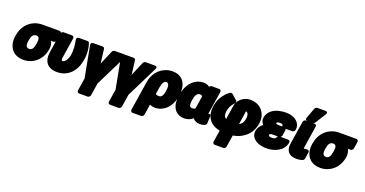

<svg xmlns="http://www.w3.org/2000/svg" viewBox="-42 -1756 5657 2972"><g transform="rotate(20 2786.0 -270.0)"><path d="M579 -376H620C636 -376 660 -391 664 -414L682 -528C684 -544 673 -566 650 -566H369C325 -566 282 -558 244 -543C135 -501 57 -402 36 -269L34 -259C27 -217 27 -178 34 -140C54 -32 134 48 275 48C318 48 358 41 396 25C499 -17 577 -110 597 -239L599 -249C607 -303 596 -341 579 -376ZM339 -376C383 -376 397 -343 386 -269L384 -259C372 -179 347 -142 304 -142C252 -142 237 -178 250 -259L252 -269C264 -344 290 -376 339 -376Z M1161 -276C1178 -383 1167 -473 1141 -545C1137 -557 1126 -566 1112 -566H977C918 -566 934 -515 934 -515C949 -442 958 -365 945 -276C939 -238 924 -202 907 -178C889 -155 872 -142 852 -142C840 -142 829 -149 837 -203L888 -528C890 -544 880 -566 857 -566H715C699 -566 676 -551 672 -528L622 -204C598 -48 672 48 828 48C1021 48 1133 -95 1161 -276Z M1421 -308 1392 -538C1390 -554 1378 -566 1361 -566H1213C1155 -566 1170 -516 1170 -516L1266 -5L1233 204C1231 220 1242 242 1265 242H1406C1422 242 1445 227 1449 204L1481 -1L1736 -516C1764 -571 1708 -566 1708 -566H1560C1546 -566 1527 -555 1519 -538Z M1931 -308 1902 -538C1900 -554 1888 -566 1871 -566H1723C1665 -566 1680 -516 1680 -516L1776 -5L1743 204C1741 220 1752 242 1775 242H1916C1932 242 1955 227 1959 204L1991 -1L2246 -516C2274 -571 2218 -566 2218 -566H2070C2056 -566 2037 -555 2029 -538Z M2445 48C2483 48 2520 39 2553 23C2654 -25 2714 -127 2733 -250L2734 -260C2741 -304 2741 -345 2736 -383C2721 -491 2652 -576 2511 -576C2470 -576 2430 -568 2393 -553C2288 -511 2208 -414 2188 -282L2113 203C2111 219 2121 240 2144 240H2285C2301 240 2325 226 2329 203L2356 28C2380 40 2409 48 2445 48ZM2437 -142C2407 -142 2393 -149 2385 -160L2402 -270C2414 -347 2440 -386 2475 -386C2488 -386 2494 -384 2499 -380C2520 -365 2528 -324 2518 -260L2517 -250C2505 -174 2481 -142 2437 -142Z M3022 -576C2984 -576 2946 -568 2911 -551C2807 -500 2748 -389 2728 -260L2727 -250C2721 -209 2720 -171 2724 -135C2736 -37 2798 48 2925 48C2982 48 3028 27 3065 -5C3090 29 3130 48 3183 48C3220 48 3287 39 3289 -6L3293 -112C3295 -171 3254 -145 3254 -145C3254 -150 3254 -160 3256 -171L3312 -528C3314 -544 3304 -566 3281 -566H3159C3146 -566 3129 -557 3121 -544C3098 -562 3064 -576 3022 -576ZM3070 -363 3040 -171C3039 -167 3041 -165 3040 -161C3029 -149 3017 -142 2989 -142C2945 -142 2931 -174 2943 -250L2944 -260C2957 -343 2984 -386 3028 -386C3055 -386 3061 -379 3070 -363Z M3581 -435C3600 -454 3598 -478 3585 -490L3499 -565C3488 -575 3468 -575 3452 -564C3432 -549 3412 -532 3394 -513C3344 -459 3301 -385 3286 -291C3257 -104 3348 7 3507 38L3477 233C3475 249 3486 270 3509 270H3650C3666 270 3689 256 3693 233L3723 40C3763 33 3804 21 3837 5C3943 -44 4024 -135 4045 -273C4053 -327 4049 -375 4034 -414C4002 -504 3924 -574 3789 -574C3763 -574 3738 -569 3714 -560C3665 -541 3620 -507 3592 -449C3583 -430 3577 -412 3574 -392L3539 -165C3508 -186 3492 -221 3503 -290C3517 -354 3543 -399 3581 -435ZM3788 -383C3793 -382 3800 -380 3804 -378C3825 -365 3838 -330 3829 -273C3819 -211 3793 -179 3754 -160Z M4343 -394C4388 -394 4393 -380 4392 -376C4392 -374 4393 -361 4396 -354H4338C4292 -354 4289 -367 4290 -373C4293 -384 4306 -394 4343 -394ZM4457 -338H4565C4581 -338 4604 -353 4608 -376C4613 -407 4611 -437 4599 -463C4565 -537 4483 -576 4379 -576C4342 -576 4305 -572 4272 -564C4191 -546 4092 -496 4075 -384C4068 -337 4086 -301 4111 -275C4071 -247 4038 -205 4029 -149C4024 -118 4026 -90 4041 -61C4079 15 4175 48 4283 48C4350 48 4417 30 4467 2C4519 -27 4570 -80 4582 -156C4584 -172 4574 -194 4551 -194H4427C4437 -201 4445 -212 4447 -223L4461 -317C4461 -319 4460 -331 4457 -338ZM4386 -186C4376 -179 4368 -167 4366 -156C4366 -155 4367 -154 4366 -153C4359 -144 4338 -134 4303 -134C4258 -134 4245 -150 4247 -160C4249 -175 4259 -186 4312 -186Z M4826 -165 4882 -528C4885 -549 4871 -566 4851 -566H4709C4693 -566 4670 -551 4666 -528L4607 -150C4588 -30 4646 42 4766 42C4803 42 4835 38 4865 29C4880 24 4894 10 4897 -7L4914 -114C4919 -146 4893 -153 4877 -151L4858 -149C4850 -148 4847 -148 4840 -148C4822 -148 4823 -147 4826 -165ZM4808 -810C4791 -810 4774 -797 4767 -780L4705 -611C4689 -569 4725 -566 4735 -566H4819C4833 -566 4848 -574 4856 -587L4962 -756C4999 -815 4936 -810 4936 -810Z M5469 -376H5510C5526 -376 5550 -391 5554 -414L5572 -528C5574 -544 5563 -566 5540 -566H5259C5215 -566 5172 -558 5134 -543C5025 -501 4947 -402 4926 -269L4924 -259C4917 -217 4917 -178 4924 -140C4944 -32 5024 48 5165 48C5208 48 5248 41 5286 25C5389 -17 5467 -110 5487 -239L5489 -249C5497 -303 5486 -341 5469 -376ZM5229 -376C5273 -376 5287 -343 5276 -269L5274 -259C5262 -179 5237 -142 5194 -142C5142 -142 5127 -178 5140 -259L5142 -269C5154 -344 5180 -376 5229 -376Z"/></g></svg>

Font: Asimov Print
Style: EIt
Weight: 500
Designer: Google
Version: Version 2.000980; 2014